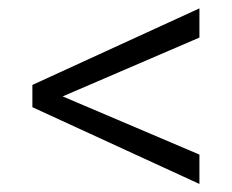

<svg xmlns="http://www.w3.org/2000/svg" viewBox="-20 -551 559 463"><path d="M460.9 -178.2V-107.4L58.1 -292.5V-335.4L104 -330.1ZM104.5 -307.1 58.1 -302.7V-346.2L460.9 -530.8V-460.4Z"/></svg>

Font: Heebo Light
Style: Regular
Weight: 300
Designer: Oded Ezer
Foundry: Ezer Type House
Version: Version 3.100